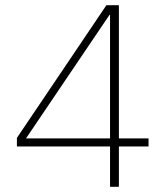

<svg xmlns="http://www.w3.org/2000/svg" viewBox="-20 -718 640 738"><path d="M403 0V-155H45V-188L389 -698H437V-186H551V-155H437V0ZM80 -186H403V-661H401Z"/></svg>

Font: IBM Plex Sans ExtLt
Style: Regular
Weight: 200
Designer: Mike Abbink, Paul van der Laan, Pieter van Rosmalen
Foundry: Bold Monday
Version: Version 3.005